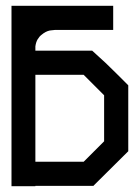

<svg xmlns="http://www.w3.org/2000/svg" viewBox="-20 -639 480 660"><path d="M101.6 -83H267.6L337.9 -153.3V-311.5L267.6 -381.8H101.6ZM101.6 -464.8H103.5H296.9L342.8 -422.9L381.8 -384.8L420.9 -345.7V-119.1Q380.9 -80.1 301.8 -1V0H101.6V1H19.5V-619.1H369.1V-536.1H168.9Q167 -536.1 151.4 -534.2Q136.7 -531.2 123 -519.5Q115.2 -513.7 109.4 -503.9Q103.5 -494.1 101.6 -479.5Z"/></svg>

Font: mr_KirucoupageG
Style: Regular
Weight: 400
Designer: Jan Henkel
Version: Version 1.00 May 25, 2020, initial release